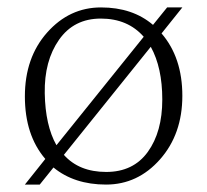

<svg xmlns="http://www.w3.org/2000/svg" viewBox="-20 -535 558 517"><path d="M152 -118Q193 -72 266 -72Q339 -72 378 -126Q417 -180 417 -267Q417 -353 386 -409ZM367 -436Q324 -485 251.5 -485Q179 -485 139 -428Q99 -371 100.5 -284Q102 -197 132 -144ZM415 -445Q471 -380 471 -277Q471 -174 411 -106Q351 -38 265.5 -38Q180 -38 124 -84L87 -38H47L102 -107Q47 -171 47 -275.5Q47 -380 107 -447.5Q167 -515 252 -515Q337 -515 392 -468L430 -515H471Z"/></svg>

Font: Halant Light
Style: Regular
Weight: 300
Designer: Hitesh Malaviya (Devanagari), Satya Rajpurohit (Latin)
Foundry: Indian Type Foundry
Version: Version 1.101;PS 1.0;hotconv 1.0.78;makeotf.lib2.5.61930; tt